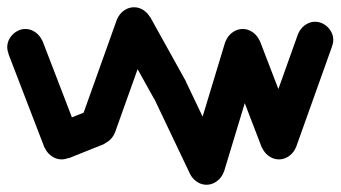

<svg xmlns="http://www.w3.org/2000/svg" viewBox="-20 -470 940 530"><path d="M0 -340Q0 -327 7 -315.5Q14 -304 25.5 -297Q37 -290 50 -290Q63 -290 74.5 -297Q86 -304 93 -315.5Q100 -327 100 -340Q100 -353 93 -364.5Q86 -376 74.5 -383Q63 -390 50 -390Q37 -390 25.5 -383Q14 -376 7 -364.5Q0 -353 0 -340Z M97 -358 3 -322 103 -62 197 -98Z M100 -80Q100 -67 107 -55.5Q114 -44 125.5 -37Q137 -30 150 -30Q163 -30 174.5 -37Q186 -44 193 -55.5Q200 -67 200 -80Q200 -93 193 -104.5Q186 -116 174.5 -123Q163 -130 150 -130Q137 -130 125.5 -123Q114 -116 107 -104.5Q100 -93 100 -80Z M131 -127 169 -33 269 -73 231 -167Z M200 -120Q200 -107 207 -95.5Q214 -84 225.5 -77Q237 -70 250 -70Q263 -70 274.5 -77Q286 -84 293 -95.5Q300 -107 300 -120Q300 -133 293 -144.5Q286 -156 274.5 -163Q263 -170 250 -170Q237 -170 225.5 -163Q214 -156 207 -144.5Q200 -133 200 -120Z M203 -137 297 -103 397 -383 303 -417Z M300 -400Q300 -387 307 -375.5Q314 -364 325.5 -357Q337 -350 350 -350Q363 -350 374.5 -357Q386 -364 393 -375.5Q400 -387 400 -400Q400 -413 393 -424.5Q386 -436 374.5 -443Q363 -450 350 -450Q337 -450 325.5 -443Q314 -436 307 -424.5Q300 -413 300 -400Z M394 -424 306 -376 406 -196 494 -244Z M400 -220Q400 -207 407 -195.5Q414 -184 425.5 -177Q437 -170 450 -170Q463 -170 474.5 -177Q486 -184 493 -195.5Q500 -207 500 -220Q500 -233 493 -244.5Q486 -256 474.5 -263Q463 -270 450 -270Q437 -270 425.5 -263Q414 -256 407 -244.5Q400 -233 400 -220Z M495 -241 405 -199 505 11 595 -31Z M500 -10Q500 3 507 14.5Q514 26 525.5 33Q537 40 550 40Q563 40 574.5 33Q586 26 593 14.5Q600 3 600 -10Q600 -23 593 -34.5Q586 -46 574.5 -53Q563 -60 550 -60Q537 -60 525.5 -53Q514 -46 507 -34.5Q500 -23 500 -10Z M502 -25 598 5 698 -325 602 -355Z M600 -340Q600 -327 607 -315.5Q614 -304 625.5 -297Q637 -290 650 -290Q663 -290 674.5 -297Q686 -304 693 -315.5Q700 -327 700 -340Q700 -353 693 -364.5Q686 -376 674.5 -383Q663 -390 650 -390Q637 -390 625.5 -383Q614 -376 607 -364.5Q600 -353 600 -340Z M697 -358 603 -322 703 -62 797 -98Z M700 -80Q700 -67 707 -55.5Q714 -44 725.5 -37Q737 -30 750 -30Q763 -30 774.5 -37Q786 -44 793 -55.5Q800 -67 800 -80Q800 -93 793 -104.5Q786 -116 774.5 -123Q763 -130 750 -130Q737 -130 725.5 -123Q714 -116 707 -104.5Q700 -93 700 -80Z M703 -97 797 -63 897 -343 803 -377Z M800 -360Q800 -347 807 -335.5Q814 -324 825.5 -317Q837 -310 850 -310Q863 -310 874.5 -317Q886 -324 893 -335.5Q900 -347 900 -360Q900 -373 893 -384.5Q886 -396 874.5 -403Q863 -410 850 -410Q837 -410 825.5 -403Q814 -396 807 -384.5Q800 -373 800 -360Z"/></svg>

Font: Linefont
Style: Regular
Weight: 400
Monospace: yes
Version: Version 3.002;gftools[0.9.33]